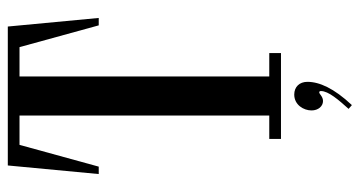

<svg xmlns="http://www.w3.org/2000/svg" viewBox="-235 -505 922 492"><g transform="rotate(-90 226.0 -259.0)"><path d="M404 -700H48L26 -467H45L100.8 -670H176V-30H116V0H336V-30H276V-670H351.2L407 -467H426ZM229.7 34C203.3 34 189 58 189 78.3C189 95.7 200 107.7 213 107.7C217.3 107.7 222 106.3 226.3 103.3C230 101 232.7 98 235.7 98C237.3 98 238.7 99.7 238.7 102.3C238.7 121.7 216 147.7 193 173.3L202.7 181.7C246.3 135.3 262.3 98 262.3 67.7C262.3 47.3 249.3 34 229.7 34Z"/></g></svg>

Font: Picaflor 12 pt
Style: Regular
Weight: 400
Designer: Ariel Martín Pérez
Foundry: Tunera Type Foundry
Version: Version 1.000;hotconv 1.0.109;makeotfexe 2.5.65596